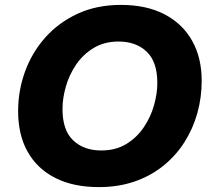

<svg xmlns="http://www.w3.org/2000/svg" viewBox="-20 -752 858 784"><path d="M54 -298Q54 -381.6 82 -459.2Q110 -536.8 164.4 -598.3Q218.8 -659.7 296.9 -695.9Q374.9 -732 474 -732Q577.8 -732 651.5 -693.7Q725.2 -655.5 764.4 -585.8Q803.6 -516.2 803.6 -422Q803.6 -353.7 785.7 -289.7Q767.7 -225.7 732.9 -171Q698 -116.3 646.8 -75Q595.6 -33.7 529.5 -10.8Q463.3 12 383.6 12Q279.8 12 206.1 -25.2Q132.4 -62.4 93.2 -131.7Q54 -201 54 -298ZM235.2 -306.4Q235.2 -220.3 278.7 -179Q322.1 -137.6 393.2 -137.6Q452.5 -137.6 495.3 -163.7Q538.1 -189.7 566.6 -231.5Q595.1 -273.3 608.7 -321.4Q622.4 -369.5 622.4 -413.6Q622.4 -499.7 578.9 -541Q535.5 -582.4 464.4 -582.4Q406.1 -582.4 362.8 -556.3Q319.5 -530.3 291 -488.5Q262.5 -446.7 248.9 -398.6Q235.2 -350.5 235.2 -306.4Z"/></svg>

Font: Kufam
Style: Italic
Weight: 400
Italic angle: -11°
Designer: Artur Schmal
Foundry: Original Type
Version: Version 1.301; ttfautohint (v1.8.3)